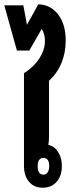

<svg xmlns="http://www.w3.org/2000/svg" viewBox="-43 -868 329 897"><path d="M156 9Q116 9 92.5 -19Q69 -47 69 -93V-526Q115 -555 141 -595.5Q167 -636 167 -677Q167 -709 152 -733L94 -632H36L-23 -843H66L83 -752L136 -848Q194 -846 229 -800Q264 -754 264 -678Q264 -622 244 -573.5Q224 -525 186 -491V-230Q186 -211 183 -191Q211 -185 228.5 -158Q246 -131 246 -93Q246 -46 221.5 -18.5Q197 9 156 9ZM160 -52Q172 -52 179.5 -63Q187 -74 187 -92Q187 -130 160 -130Q133 -130 133 -92Q133 -52 160 -52Z"/></svg>

Font: Noto Sans Thai Looped UI Condensed
Style: Bold
Weight: 700
Width: 3
Designer: Cadson Demak Team
Foundry: Cadson Demak Co., Ltd.
Version: Version 1.000